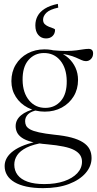

<svg xmlns="http://www.w3.org/2000/svg" viewBox="-20 -720 502 994"><path d="M203 254Q154.5 254 117.2 246Q80 238 54.8 223Q29.5 208 16.8 187Q4 166 4 139.5Q4 117.5 15.2 97.8Q26.5 78 49.5 61Q72.5 44 107.2 31Q142 18 189.5 9.5L222 3.5L210 18Q152 27 118 44Q84 61 69 83.5Q54 106 54 132.5Q54 163 71.2 185.8Q88.5 208.5 123 220.8Q157.5 233 209 233Q268 233 311.8 218Q355.5 203 380 176.8Q404.5 150.5 404.5 117Q404.5 98 395 83.2Q385.5 68.5 364.8 57.2Q344 46 309.2 38.8Q274.5 31.5 224 27Q174.5 23 142.8 14.2Q111 5.5 93.2 -7Q75.5 -19.5 68.2 -34.8Q61 -50 61 -67Q61 -99.5 88.8 -123Q116.5 -146.5 169 -158.5L178 -151Q141 -144 125.5 -128.8Q110 -113.5 110 -93Q110 -80 115.2 -69.5Q120.5 -59 136 -50.2Q151.5 -41.5 181.8 -34.8Q212 -28 262 -22.5Q313.5 -17.5 350 -7.8Q386.5 2 409.5 16.8Q432.5 31.5 443.2 51.5Q454 71.5 454 98Q454 140.5 423.2 176Q392.5 211.5 336.5 232.8Q280.5 254 203 254ZM212 -142Q163.5 -142 124 -162.5Q84.5 -183 61.8 -218.8Q39 -254.5 39 -300Q39 -348 61.5 -385.2Q84 -422.5 123 -443.5Q162 -464.5 210.5 -464.5Q247.5 -464.5 279 -452.8Q310.5 -441 334 -419.8Q357.5 -398.5 370.8 -369.5Q384 -340.5 384 -306Q384 -258.5 361.5 -221.5Q339 -184.5 300 -163.2Q261 -142 212 -142ZM216 -161.5Q264.5 -162 295.5 -198Q326.5 -234 325.5 -301.5Q324.5 -367.5 292 -406.8Q259.5 -446 206.5 -445.5Q158.5 -445 127.2 -409Q96 -373 97 -305Q98 -239.5 130.8 -200.2Q163.5 -161 216 -161.5ZM265.5 -443.5 250 -460Q293 -456 323.2 -456.2Q353.5 -456.5 374.5 -459.2Q395.5 -462 410.8 -464.5Q426 -467 439 -467Q450 -467 456 -461.2Q462 -455.5 462 -443.5Q462 -426 451.2 -414.8Q440.5 -403.5 425 -403.5Q414 -403.5 402 -409Q390 -414.5 373.2 -422Q356.5 -429.5 330.5 -435.8Q304.5 -442 265.5 -443.5ZM265 -565.5Q265 -546 252.2 -533.5Q239.5 -521 218 -521Q194 -521 178.5 -538.8Q163 -556.5 163 -588.5Q163 -615.5 174.8 -637.2Q186.5 -659 212.2 -675.2Q238 -691.5 279.5 -700L281.5 -680.5Q237.5 -671 220.2 -654Q203 -637 203 -618Q203 -603 212.2 -594.5Q221.5 -586 234 -581.2Q246.5 -576.5 255.8 -573.2Q265 -570 265 -565.5Z"/></svg>

Font: Newsreader 36pt Light
Style: Regular
Weight: 300
Designer: Hugues Gentile
Foundry: Production Type
Version: Version 1.003